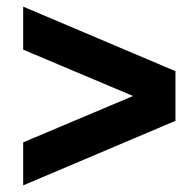

<svg xmlns="http://www.w3.org/2000/svg" viewBox="-20 -582 590 580"><path d="M50 -22V-152L382 -292L50 -432V-562L510 -367V-217Z"/></svg>

Font: Txt Sans
Style: Bold
Weight: 700
Designer: Open Source
Foundry: XRLN
Version: Version 1.0